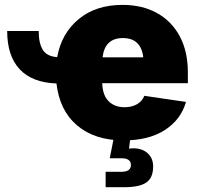

<svg xmlns="http://www.w3.org/2000/svg" viewBox="-20 -573 828 797"><path d="M493.2 9.8Q373.5 9.8 300.3 -52.2Q227.1 -114.3 214.4 -226.6Q113.8 -230 61.8 -285.4Q9.8 -340.8 9.8 -444.3H140.6Q140.6 -394 157.5 -366.5Q174.3 -338.9 217.3 -335.9Q235.4 -435.1 306.9 -493.9Q378.4 -552.7 488.3 -552.7Q570.8 -552.7 631.8 -518.8Q692.9 -484.9 726.3 -422.1Q759.8 -359.4 759.8 -272.5V-227.5H404.3Q406.2 -176.8 431.4 -152.3Q456.5 -127.9 497.1 -127.9Q527.3 -127.9 548.8 -140.4Q570.3 -152.8 579.1 -175.3L752 -149.9Q731 -76.2 664.3 -33.2Q597.7 9.8 493.2 9.8ZM405.8 -335H574.7Q565.4 -415 490.2 -415Q415 -415 405.8 -335ZM418.5 204.1V140.1H484.4Q523.4 140.1 523.4 111.8Q523.4 84 484.4 84H435.5L456.1 -19.5H521V0L515.6 43.9Q560.5 38.1 588.1 59.1Q615.7 80.1 615.7 118.2Q615.7 165 587.4 184.6Q559.1 204.1 495.6 204.1Z"/></svg>

Font: Inter Black
Style: Regular
Weight: 900
Designer: Rasmus Andersson
Foundry: rsms
Version: Version 4.000;git-a52131595